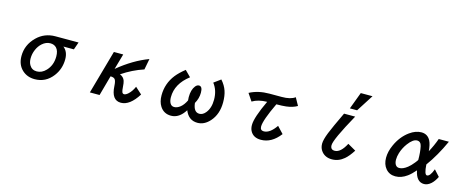

<svg xmlns="http://www.w3.org/2000/svg" viewBox="-43 -1665 6086 2501"><g transform="rotate(15 3000.0 -414.5)"><path d="M868.7 -564.9 833 -462.9H691.9Q757.8 -411.1 757.8 -308.1Q757.8 -177.7 680.7 -77.1Q587.4 44.9 438.5 44.9Q337.9 44.9 270.5 -17.1Q195.8 -85.9 195.8 -203.6Q195.8 -354 309.1 -465.3Q410.6 -564.9 557.6 -564.9ZM517.6 -460Q459.5 -460 408.7 -415Q367.7 -378.4 343.8 -322.8Q318.8 -265.1 318.8 -203.6Q318.8 -150.9 340.8 -114.7Q373 -60.1 438.5 -60.1Q507.8 -60.1 562.5 -118.2Q635.7 -195.3 635.7 -313.5Q635.7 -389.6 600.6 -427.2Q569.8 -460 517.6 -460Z M1471.2 -564.9 1411.1 -354Q1612.3 -520 1816.4 -595.7L1788.1 -448.2Q1635.3 -397.9 1497.1 -304.2Q1548.8 -284.2 1564.9 -235.8Q1573.7 -210 1577.1 -153.8Q1579.6 -108.9 1587.4 -88.4Q1595.7 -67.4 1615.2 -67.4Q1638.2 -67.4 1669.4 -95.7Q1712.4 -134.3 1742.2 -202.1L1831.1 -121.1Q1723.6 50.8 1602.1 50.8Q1475.6 50.8 1466.3 -138.2Q1462.9 -204.1 1445.8 -226.1Q1429.7 -247.1 1385.3 -247.1L1310.1 24.9H1179.2L1345.2 -564.9Z M2790 -581.1Q2845.2 -519 2867.7 -451.2Q2889.6 -386.2 2889.6 -298.8Q2889.6 -138.2 2799.3 -37.1Q2726.1 44.9 2634.3 44.9Q2513.7 44.9 2464.8 -79.1Q2387.2 44.9 2277.3 44.9Q2179.7 44.9 2128.4 -35.2Q2090.8 -93.3 2090.8 -181.2Q2090.8 -339.8 2188.5 -464.4Q2232.9 -520.5 2310.1 -582L2388.7 -502.9Q2214.8 -369.6 2214.8 -189.5Q2214.8 -137.7 2233.4 -106.9Q2252.4 -75.2 2287.6 -75.2Q2328.6 -75.2 2369.6 -107.9Q2410.6 -140.6 2441.9 -205.1Q2439 -230 2439 -249Q2439 -349.1 2482.4 -403.3Q2504.4 -430.2 2530.3 -430.2Q2577.6 -430.2 2577.6 -345.2Q2577.6 -267.1 2536.6 -196.8Q2550.3 -75.2 2627.9 -75.2Q2674.3 -75.2 2711.9 -121.6Q2766.6 -188.5 2766.6 -301.3Q2766.6 -427.7 2698.7 -514.2Z M3176.8 -503.9Q3292 -564.9 3442.9 -564.9H3607.9Q3728.5 -564.9 3786.6 -608.9L3843.8 -505.9Q3784.7 -470.7 3695.8 -460Q3645.5 -454.1 3565.9 -454.1Q3448.7 -208 3448.7 -124.5Q3448.7 -71.3 3498 -71.3Q3579.6 -71.3 3660.6 -189L3744.6 -100.1Q3633.8 44.9 3488.8 44.9Q3384.8 44.9 3344.2 -35.2Q3328.1 -67.9 3328.1 -112.3Q3328.1 -213.4 3441.9 -454.1Q3322.8 -453.1 3243.7 -404.8Z M4504.4 -650.9 4590.3 -879.9H4748.5L4602.1 -650.9ZM4605 -199.7 4714.8 -136.7Q4661.1 -52.7 4611.3 -10.7Q4538.6 51.3 4448.2 51.3Q4359.4 51.3 4309.6 -9.3Q4273.9 -52.2 4273.9 -113.3Q4273.9 -166.5 4313 -265.1Q4349.6 -356.4 4449.2 -564.9H4599.1Q4397.9 -202.6 4397.9 -126.5Q4397.9 -65.9 4455.1 -65.9Q4535.6 -65.9 4605 -199.7Z M5855 -87.9Q5824.7 -25.9 5785.2 10.3Q5739.3 51.3 5690.9 51.3Q5587.9 51.3 5558.1 -97.2Q5505.4 -36.6 5460.9 -4.4Q5384.8 51.3 5303.7 51.3Q5222.7 51.3 5173.8 -6.8Q5126 -63.5 5126 -151.9Q5126 -235.8 5167 -326.2Q5226.1 -458.5 5331.1 -534.2Q5409.7 -590.8 5487.3 -590.8Q5571.8 -590.8 5610.8 -514.6Q5634.8 -466.3 5642.1 -377.9Q5690.9 -466.3 5726.1 -564.9H5862.8Q5770 -359.4 5655.8 -203.1Q5664.1 -66.9 5699.7 -66.9Q5741.7 -66.9 5779.8 -170.9ZM5539.1 -232.9Q5539.1 -338.4 5522.9 -413.6Q5510.3 -473.6 5459.5 -473.6Q5404.8 -473.6 5341.3 -388.2Q5294.9 -325.7 5272.5 -252.9Q5257.8 -204.6 5257.8 -163.1Q5257.8 -120.6 5273.9 -94.7Q5291 -66.9 5325.2 -66.9Q5375.5 -66.9 5435.1 -114.3Q5472.7 -144.5 5509.3 -190.9Q5539.1 -229 5539.1 -232.9Z"/></g></svg>

Font: FORM UDPGothic
Style: Bold
Weight: 700
Foundry: Pronama LLC
Version: Version 1.051